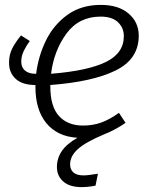

<svg xmlns="http://www.w3.org/2000/svg" viewBox="-20 -554 620 786"><path d="M186 -206V-200Q186 -118 221.5 -79Q257 -40 320 -40Q361 -40 395 -52.5Q429 -65 467 -92L494 -51Q448 -20 406 -4Q330 28 298.5 56.5Q267 85 267 119Q267 140 280.5 152Q294 164 322 164Q341 164 381 157L371 206Q341 212 314 212Q265 212 239 189Q213 166 213 130Q213 94 233 64.5Q253 35 297 10Q215 5 170 -49.5Q125 -104 125 -199V-206Q72 -206 44.5 -231Q17 -256 17 -297Q17 -330 30 -355.5Q43 -381 66 -409L102 -386Q89 -369 78 -347Q67 -325 67 -302Q67 -278 82.5 -265Q98 -252 125 -252H128Q137 -325 168.5 -389Q200 -453 256.5 -493.5Q313 -534 393 -534Q465 -534 506.5 -498.5Q548 -463 548 -408Q548 -312 453.5 -265.5Q359 -219 186 -206ZM189 -252Q339 -264 413 -300Q487 -336 487 -406Q487 -440 463 -463Q439 -486 392 -486Q303 -486 252 -416.5Q201 -347 189 -252Z"/></svg>

Font: Fira Sans Light
Style: Italic
Weight: 300
Italic angle: -8°
Designer: bBox Type GmbH & Carrois Corporate GbR & Edenspiekermann AG
Foundry: bBox Type GmbH & Carrois Corporate GbR & Edenspiekermann AG
Version: Version 4.301